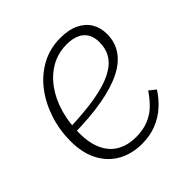

<svg xmlns="http://www.w3.org/2000/svg" viewBox="-152 -672 808 808"><g transform="rotate(-45 252.0 -267.5)"><path d="M248 12Q187 12 140.5 -14Q94 -40 68 -89.5Q42 -139 42 -209Q42 -275 62 -336Q82 -397 118.5 -444.5Q155 -492 206 -519.5Q257 -547 319 -547Q369 -547 402.5 -530.5Q436 -514 453 -485.5Q470 -457 470 -419Q470 -371 444.5 -334Q419 -297 369 -272.5Q319 -248 244.5 -235Q170 -222 72 -221L76 -251Q171 -254 237.5 -265.5Q304 -277 345 -298Q386 -319 404.5 -348.5Q423 -378 423 -418Q423 -448 411 -468Q399 -488 376 -498.5Q353 -509 319 -509Q267 -509 225 -485Q183 -461 153 -419Q123 -377 107.5 -322.5Q92 -268 92 -207Q92 -145 112 -104.5Q132 -64 167.5 -45Q203 -26 248 -26Q293 -26 325 -39.5Q357 -53 380.5 -76Q404 -99 424 -129L453 -106Q433 -74 403.5 -47Q374 -20 335 -4Q296 12 248 12Z"/></g></svg>

Font: Roboto Serif 20pt Thin
Style: Italic
Weight: 250
Italic angle: -10°
Version: Version 1.007